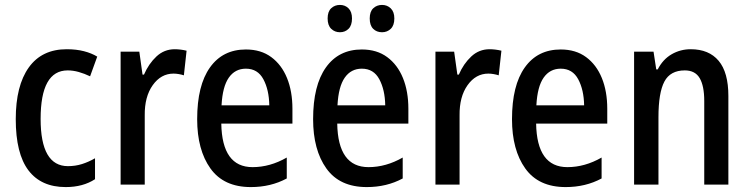

<svg xmlns="http://www.w3.org/2000/svg" viewBox="-20 -801 3046 780"><path d="M247 -41Q147 -41 95.5 -109Q44 -177 44 -317Q44 -453 97 -527Q150 -601 251 -601Q290 -601 321 -593Q352 -585 375 -571L346 -491Q323 -502 300 -508.5Q277 -515 255 -515Q145 -515 145 -318Q145 -126 256 -126Q286 -126 313 -134.5Q340 -143 366 -158V-73Q317 -41 247 -41Z M690 -601Q701 -601 713.5 -599.5Q726 -598 738 -595L727 -495Q718 -498 706.5 -500Q695 -502 685 -502Q634 -502 600.5 -455Q567 -408 568 -332V-51H470V-591H546L559 -498H565Q584 -542 615.5 -571.5Q647 -601 690 -601Z M979 -600Q1040 -600 1082 -569Q1124 -538 1146 -484Q1168 -430 1168 -359V-299H879Q882 -122 1006 -122Q1077 -122 1145 -161V-76Q1080 -41 999 -41Q889 -41 835 -116.5Q781 -192 781 -317Q781 -454 833 -527Q885 -600 979 -600ZM979 -522Q935 -522 909.5 -485.5Q884 -449 880 -373H1074Q1073 -436 1050 -479Q1027 -522 979 -522Z M1450 -600Q1511 -600 1553 -569Q1595 -538 1617 -484Q1639 -430 1639 -359V-299H1350Q1353 -122 1477 -122Q1548 -122 1616 -161V-76Q1551 -41 1470 -41Q1360 -41 1306 -116.5Q1252 -192 1252 -317Q1252 -454 1304 -527Q1356 -600 1450 -600ZM1450 -522Q1406 -522 1380.5 -485.5Q1355 -449 1351 -373H1545Q1544 -436 1521 -479Q1498 -522 1450 -522ZM1311 -726Q1311 -754 1325.5 -767.5Q1340 -781 1361 -781Q1382 -781 1396 -767Q1410 -753 1410 -726Q1410 -698 1396 -684Q1382 -670 1361 -670Q1340 -670 1325.5 -684Q1311 -698 1311 -726ZM1482 -726Q1482 -754 1496.5 -767.5Q1511 -781 1532 -781Q1553 -781 1567.5 -767Q1582 -753 1582 -726Q1582 -698 1567.5 -684Q1553 -670 1532 -670Q1510 -670 1496 -684Q1482 -698 1482 -726Z M1969 -601Q1980 -601 1992.5 -599.5Q2005 -598 2017 -595L2006 -495Q1997 -498 1985.5 -500Q1974 -502 1964 -502Q1913 -502 1879.5 -455Q1846 -408 1847 -332V-51H1749V-591H1825L1838 -498H1844Q1863 -542 1894.5 -571.5Q1926 -601 1969 -601Z M2258 -600Q2319 -600 2361 -569Q2403 -538 2425 -484Q2447 -430 2447 -359V-299H2158Q2161 -122 2285 -122Q2356 -122 2424 -161V-76Q2359 -41 2278 -41Q2168 -41 2114 -116.5Q2060 -192 2060 -317Q2060 -454 2112 -527Q2164 -600 2258 -600ZM2258 -522Q2214 -522 2188.5 -485.5Q2163 -449 2159 -373H2353Q2352 -436 2329 -479Q2306 -522 2258 -522Z M2786 -601Q2860 -601 2899.5 -554Q2939 -507 2939 -411V-51H2841V-391Q2841 -452 2822.5 -483.5Q2804 -515 2762 -515Q2703 -515 2679 -469.5Q2655 -424 2655 -325V-51H2556V-591H2635L2646 -519H2652Q2673 -560 2708.5 -580.5Q2744 -601 2786 -601Z"/></svg>

Font: Noto Sans Tamil UI Condensed Medium
Style: Regular
Weight: 500
Width: 3
Designer: Jelle Bosma - Monotype Design Team
Foundry: Monotype Imaging Inc.
Version: Version 2.004; ttfautohint (v1.8.4.7-5d5b)